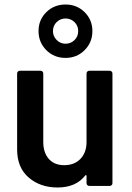

<svg xmlns="http://www.w3.org/2000/svg" viewBox="-20 -825 584 852"><path d="M364 -499Q364 -504 367.5 -507.5Q371 -511 376 -511H467Q472 -511 475.5 -507.5Q479 -504 479 -499V-12Q479 -7 475.5 -3.5Q472 0 467 0H376Q371 0 367.5 -3.5Q364 -7 364 -12V-44Q364 -47 363 -47.5Q362 -48 361 -48Q360 -48 358 -46Q317 7 235 7Q159 7 107.5 -37Q56 -81 56 -162V-499Q56 -504 59.5 -507.5Q63 -511 68 -511H160Q165 -511 168.5 -507.5Q172 -504 172 -499V-195Q172 -148 196.5 -120Q221 -92 265 -92Q310 -92 337 -120Q364 -148 364 -195ZM271 -568Q220 -568 185.5 -602.5Q151 -637 151 -687Q151 -737 185.5 -771Q220 -805 271 -805Q321 -805 355.5 -771Q390 -737 390 -687Q390 -637 355.5 -602.5Q321 -568 271 -568ZM271 -631Q294 -631 310.5 -647Q327 -663 327 -687Q327 -711 310.5 -727Q294 -743 271 -743Q248 -743 231.5 -727Q215 -711 215 -687Q215 -664 231.5 -647.5Q248 -631 271 -631Z"/></svg>

Font: LinhAnh SemBd
Style: Regular
Weight: 600
Monospace: yes
Designer: Jeremy Tribby
Foundry: Tribby Type
Version: Version 1.408